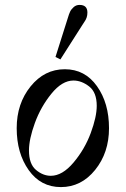

<svg xmlns="http://www.w3.org/2000/svg" viewBox="-20 -750 512 782"><path d="M304 -730Q336 -730 336 -699Q336 -688 333 -679Q330 -670 325 -663Q320 -656 314 -646L226 -508L206 -518L256 -676Q261 -693 265.5 -702.5Q270 -712 280 -721Q290 -730 304 -730ZM187 -34Q234 -34 279.5 -88Q325 -142 349.5 -208Q374 -274 374 -319Q374 -374 343 -398Q312 -422 279 -422Q233 -422 189.5 -368.5Q146 -315 122 -249Q98 -183 98 -137Q98 -82 126.5 -58Q155 -34 187 -34ZM228 12Q146 12 97 -57Q48 -126 48 -228Q48 -328 104.5 -398Q161 -468 244 -468Q326 -468 375 -399Q424 -330 424 -228Q424 -128 367.5 -58Q311 12 228 12Z"/></svg>

Font: Old Standard TT
Style: Regular
Weight: 400
Designer: Alexey Kryukov <alexios@thessalonica.org.ru>
Version: Version 2.2